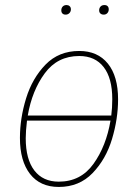

<svg xmlns="http://www.w3.org/2000/svg" viewBox="-20 -731 546 761"><path d="M448 -337Q448 -260 424 -180Q400 -100 347 -45Q294 10 213 10Q139 10 99 -41.5Q59 -93 59 -184Q59 -262 83.5 -341.5Q108 -421 160.5 -475Q213 -529 294 -529Q367 -529 407.5 -479Q448 -429 448 -337ZM90 -273H421Q425 -304 425 -338Q425 -421 391 -465Q357 -509 294 -509Q208 -509 157.5 -440.5Q107 -372 90 -273ZM418 -253H87Q82 -211 82 -183Q82 -100 116 -55.5Q150 -11 213 -11Q300 -11 350.5 -81.5Q401 -152 418 -253ZM223 -690Q223 -699 228.5 -705Q234 -711 244 -711Q251 -711 256 -706.5Q261 -702 261 -694Q261 -685 255 -679Q249 -673 240 -673Q232 -673 227.5 -677.5Q223 -682 223 -690ZM373 -690Q373 -699 378.5 -705Q384 -711 394 -711Q402 -711 406.5 -706.5Q411 -702 411 -694Q411 -685 405.5 -679Q400 -673 391 -673Q383 -673 378 -677.5Q373 -682 373 -690Z"/></svg>

Font: Fira Sans Condensed Thin
Style: Italic
Weight: 250
Width: 3
Italic angle: -8°
Designer: Carrois Corporate & Edenspiekermann AG
Foundry: Carrois Corporate GbR & Edenspiekermann AG
Version: Version 4.203